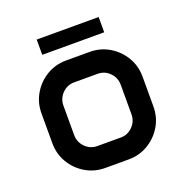

<svg xmlns="http://www.w3.org/2000/svg" viewBox="-117 -743 817 849"><g transform="rotate(-20 291.5 -318.5)"><path d="M145.5 -637.2H437V-565.4H145.5ZM53.7 -323.2Q53.7 -373.5 78.4 -415Q103 -456.5 144.5 -481.2Q186 -505.9 236.3 -505.9H346.7Q397 -505.9 438.5 -481.2Q480 -456.5 504.6 -415Q529.3 -373.5 529.3 -323.2V-182.6Q529.3 -132.3 504.6 -90.8Q480 -49.3 438.5 -24.7Q397 0 346.7 0H236.3Q186 0 144.5 -24.7Q103 -49.3 78.4 -90.8Q53.7 -132.3 53.7 -182.6ZM156.7 -183.6Q156.7 -150.4 180.2 -126.7Q203.6 -103 236.3 -103H346.7Q379.9 -103 403.1 -126.7Q426.3 -150.4 426.3 -183.6V-322.3Q426.3 -355.5 403.1 -379.2Q379.9 -402.8 346.7 -402.8H236.3Q203.6 -402.8 180.2 -379.2Q156.7 -355.5 156.7 -322.3Z"/></g></svg>

Font: Anta
Style: Regular
Weight: 400
Designer: Sergej Lebedev
Foundry: Sergej Lebedev
Version: Version 1.000; ttfautohint (v1.8.4.7-5d5b)